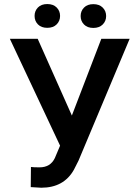

<svg xmlns="http://www.w3.org/2000/svg" viewBox="-20 -899 670 930"><path d="M27.8 0ZM328.1 -339.4 470.7 -710.9H607.9L360.4 -121.1L337.9 -76.7Q289.1 10.3 179.7 10.3L128.9 7.3L129.9 -90.3Q141.6 -88.4 171.4 -88.4Q224.1 -88.4 245.6 -133.3L271 -193.4L27.8 -710.9H162.6ZM147.5 -821.8Q147.5 -846.2 163.8 -862.8Q180.2 -879.4 209 -879.4Q237.8 -879.4 254.4 -862.8Q271 -846.2 271 -821.8Q271 -797.4 254.4 -780.8Q237.8 -764.2 209 -764.2Q180.2 -764.2 163.8 -780.8Q147.5 -797.4 147.5 -821.8ZM370.6 -821.3Q370.6 -845.7 387 -862.3Q403.3 -878.9 432.1 -878.9Q460.9 -878.9 477.5 -862.3Q494.1 -845.7 494.1 -821.3Q494.1 -796.9 477.5 -780.3Q460.9 -763.7 432.1 -763.7Q403.3 -763.7 387 -780.3Q370.6 -796.9 370.6 -821.3Z"/></svg>

Font: Roboto-o Medium
Style: Regular
Weight: 500
Designer: Google
Version: Version 2.134; 2016; ttfautohint (v1.6)